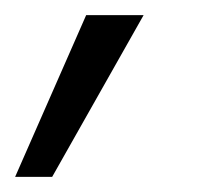

<svg xmlns="http://www.w3.org/2000/svg" viewBox="-70 -112 290 254"><path d="M-50 122H-1L120 -92H44Z"/></svg>

Font: Fixel Display Light
Style: Italic
Weight: 300
Italic angle: -10°
Designer: AlfaBravo + MacPaw
Foundry: Kyrylo Tkachov, Marchela Mozhyna, Serhii Makarenko, Maria Weinstein, Zakhar Kryvoshyya
Version: Version 1.210;Glyphs 3.2 (3217)